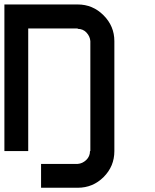

<svg xmlns="http://www.w3.org/2000/svg" viewBox="-20 -687 707 873"><path d="M333.3 58.3Q355 56.7 372.1 40.4Q389.2 24.2 389.2 0H390.8V-500Q389.2 -521.7 373.3 -538.8Q357.5 -555.8 333.3 -555.8V-557.5H108.3V0H0V-666.7H333.3Q401.7 -666.7 450.8 -617.5Q500 -568.3 500 -500V0Q500 69.2 451.2 117.9Q402.5 166.7 333.3 166.7H166.7V58.3Z"/></svg>

Font: 0xA000-Squareish-Mono
Style: Squareish-Mono-Bold
Weight: 700
Version: Version 0.1